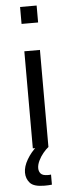

<svg xmlns="http://www.w3.org/2000/svg" viewBox="-62 -774 379 1005"><g transform="rotate(-5 127.0 -271.5)"><path d="M84 -654V-743H171V-654ZM86 0V-510H168V0ZM130 200Q74 200 54 177.5Q34 155 34 123Q34 91 55 55Q76 19 109 -10L168 0Q155 10 140 28Q125 46 115 67Q105 88 105 106Q105 123 115 134.5Q125 146 152 146Q155 146 159 146Q163 146 169 145V198Q152 200 130 200Z"/></g></svg>

Font: Saira
Style: Regular
Weight: 400
Designer: Hector Gatti with collaboration of the Omnibus-Type team
Foundry: Omnibus-Type
Version: Version 1.100; ttfautohint (v1.8.3)